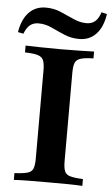

<svg xmlns="http://www.w3.org/2000/svg" viewBox="-54 -776 475 813"><g transform="rotate(5 183.5 -370.0)"><path d="M36.3 0V-29Q73.4 -30.6 91.5 -35.9Q109.7 -41.1 115.3 -55.6Q121 -70.2 121 -98.4V-472.6Q121 -501.6 114.9 -515.7Q108.9 -529.8 91.1 -535.5Q73.4 -541.1 36.3 -541.9V-571Q58.1 -570.2 96.4 -569.4Q134.7 -568.5 184.7 -568.5Q230.6 -568.5 268.1 -569.4Q305.6 -570.2 327.4 -571V-541.9Q291.1 -541.1 273 -535.5Q254.8 -529.8 249.2 -515.7Q243.5 -501.6 243.5 -472.6V-98.4Q243.5 -70.2 249.2 -55.6Q254.8 -41.1 273 -35.9Q291.1 -30.6 327.4 -29V0Q305.6 -1.6 268.1 -2Q230.6 -2.4 184.7 -2.4Q134.7 -2.4 96.4 -2Q58.1 -1.6 36.3 0ZM259.7 -618.5Q225.8 -618.5 196.4 -631Q166.9 -643.5 139.5 -656.5Q112.1 -669.4 83.1 -669.4Q61.3 -669.4 46.8 -657.7Q32.3 -646 22.6 -620.2L-0.8 -625Q8.1 -679.8 36.3 -709.3Q64.5 -738.7 108.1 -738.7Q141.9 -738.7 171.4 -726.2Q200.8 -713.7 228.6 -700.8Q256.5 -687.9 284.7 -687.9Q306.5 -687.9 321 -700Q335.5 -712.1 344.4 -739.5L367.7 -733.9Q359.7 -678.2 331.5 -648.4Q303.2 -618.5 259.7 -618.5Z"/></g></svg>

Font: Playfair
Style: Bold
Weight: 700
Designer: Claus Eggers Sørensen
Foundry: Claus Eggers Sørensen
Version: Version 2.001;gftools[0.9.30]